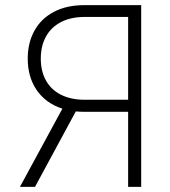

<svg xmlns="http://www.w3.org/2000/svg" viewBox="-20 -727 660 747"><path d="M478.5 0V-292H307.6Q290.5 -292 274.9 -293.5L116.2 0H57.6L222.7 -304.2Q158.2 -325.2 123 -376.2Q87.9 -427.2 87.9 -499Q87.9 -560.5 114 -607.7Q140.1 -654.8 189.7 -680.9Q239.3 -707 307.6 -707H529.3V0ZM309.6 -338.9H478.5V-661.1H309.6Q255.9 -661.1 217.3 -641.1Q178.7 -621.1 158.7 -584.5Q138.7 -547.9 138.7 -499Q138.7 -450.2 158.7 -414.1Q178.7 -377.9 217.3 -358.4Q255.9 -338.9 309.6 -338.9Z"/></svg>

Font: Pretendard Std ExtraLight
Style: Regular
Weight: 200
Designer: Base glyphs from Inter by Rasmus Andersson; Hangeul glyphs from Noto Sans CJK(Source Han Sans) by Jang Soo-young and Kan
Foundry: Kil Hyung-jin
Version: Version 1.309